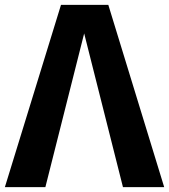

<svg xmlns="http://www.w3.org/2000/svg" viewBox="-30 -767 693 787"><path d="M414 -747H220L-10 0H156L315 -630L474 0H643Z"/></svg>

Font: Glow Sans SC Normal
Style: Bold
Weight: 700
Designer: Ryoko NISHIZUKA (kana, bopomofo & ideographs); Paul D. Hunt (Latin, Greek & Cyrillic); Sandoll Communications, Soo-young
Version: Version 0.93